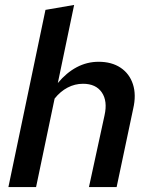

<svg xmlns="http://www.w3.org/2000/svg" viewBox="-20 -757 611 777"><path d="M14 0 164 -717 280 -737 214 -421Q249 -463 290.5 -485Q332 -507 379 -507Q432 -507 468 -483Q504 -459 518 -416Q532 -373 519 -317L452 0H340L403 -290Q416 -348 392 -383Q368 -418 316 -418Q283 -418 253.5 -402.5Q224 -387 201 -358L126 0Z"/></svg>

Font: Red Hat Text SemiBold
Style: Italic
Weight: 600
Italic angle: -12°
Designer: Pentagram, MCKL
Foundry: Pentagram, MCKL
Version: Version 1.023